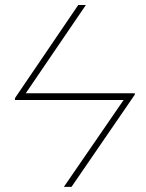

<svg xmlns="http://www.w3.org/2000/svg" viewBox="-20 -730 569 750"><path d="M80.6 -365.7H506.8L506.3 -359.9L259.3 0H229.5L462.9 -339.4H38.1L39.1 -347.7L285.6 -710.4H315.4Z"/></svg>

Font: Roboto Thin
Style: Italic
Weight: 250
Italic angle: -12°
Designer: Google
Version: Version 2.134; 2016